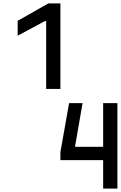

<svg xmlns="http://www.w3.org/2000/svg" viewBox="-20 -1020 707 1123"><path d="M263 -1000H333.3V-500H250V-897.1H243.5L83.3 -811.2V-898.4ZM666.7 83.3H583.3V-83.3H333.3V-130.2L384.1 -416.7H462.9L418.6 -161.5H583.3V-416.7H666.7Z"/></svg>

Font: TypoPRO Monoid
Style: Regular
Weight: 400
Width: 4
Monospace: yes
Designer: Andreas Larsen (@larsenwork)
Version: Version 0.61